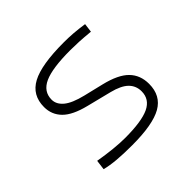

<svg xmlns="http://www.w3.org/2000/svg" viewBox="-132 -684 851 851"><g transform="rotate(-45 293.0 -258.5)"><path d="M252.9 9.8Q196.8 9.8 157.7 6.3Q118.7 2.9 87.9 -4.9L93.8 -51.3Q189 -35.2 252.9 -35.2Q356.9 -35.2 404.1 -57.6Q451.2 -80.1 451.2 -129.9Q451.2 -164.6 427.5 -188Q403.8 -211.4 351.1 -224.6L236.3 -253.4Q161.1 -272 128.4 -305.2Q95.7 -338.4 95.7 -386.2Q95.7 -460.9 158 -494.1Q220.2 -527.3 359.4 -527.3Q391.6 -527.3 419.7 -525.1Q447.8 -522.9 484.4 -517.6L479 -475.6Q439 -479.5 409.9 -481Q380.9 -482.4 356.4 -482.4Q243.7 -482.4 193.1 -459.5Q142.6 -436.5 142.6 -385.7Q142.6 -356.4 169.7 -333.7Q196.8 -311 258.8 -295.9L350.1 -273.9Q429.2 -254.9 463.6 -219.7Q498 -184.6 498 -129.9Q498 -56.2 440.2 -23.2Q382.3 9.8 252.9 9.8Z"/></g></svg>

Font: Cascadia Mono ExtraLight
Style: Regular
Weight: 200
Monospace: yes
Designer: Aaron Bell
Foundry: Saja Typeworks
Version: Version 2404.023; ttfautohint (v1.8.4)